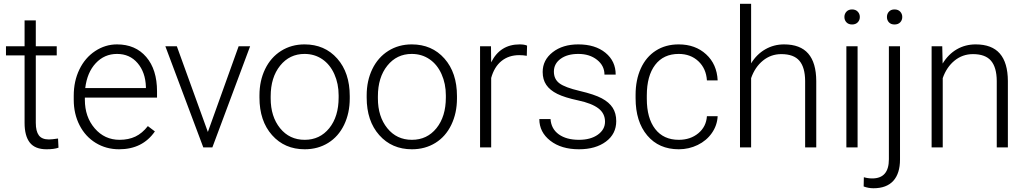

<svg xmlns="http://www.w3.org/2000/svg" viewBox="-20 -770 5360 1003"><path d="M167 -663.6V-528.3H276.4V-480.5H167V-128.4Q167 -84.5 182.9 -63Q198.7 -41.5 235.8 -41.5Q250.5 -41.5 283.2 -46.4L285.6 1.5Q262.7 9.8 223.1 9.8Q163.1 9.8 135.7 -25.1Q108.4 -60.1 108.4 -127.9V-480.5H11.2V-528.3H108.4V-663.6Z M602.1 9.8Q534.7 9.8 480.2 -23.4Q425.8 -56.6 395.5 -116Q365.2 -175.3 365.2 -249V-270Q365.2 -346.2 394.8 -407.2Q424.3 -468.3 477.1 -503.2Q529.8 -538.1 591.3 -538.1Q687.5 -538.1 743.9 -472.4Q800.3 -406.7 800.3 -293V-260.3H423.3V-249Q423.3 -159.2 474.9 -99.4Q526.4 -39.6 604.5 -39.6Q651.4 -39.6 687.3 -56.6Q723.1 -73.7 752.4 -111.3L789.1 -83.5Q724.6 9.8 602.1 9.8ZM591.3 -488.3Q525.4 -488.3 480.2 -439.9Q435.1 -391.6 425.3 -310.1H742.2V-316.4Q739.7 -392.6 698.7 -440.4Q657.7 -488.3 591.3 -488.3Z M1065.9 -80.6 1226.6 -528.3H1286.6L1089.4 0H1042L843.8 -528.3H903.8Z M1335.4 -272Q1335.4 -348.1 1365 -409.2Q1394.5 -470.2 1448.5 -504.2Q1502.4 -538.1 1570.8 -538.1Q1676.3 -538.1 1741.7 -464.1Q1807.1 -390.1 1807.1 -268.1V-255.9Q1807.1 -179.2 1777.6 -117.9Q1748 -56.6 1694.3 -23.4Q1640.6 9.8 1571.8 9.8Q1466.8 9.8 1401.1 -64.2Q1335.4 -138.2 1335.4 -260.3ZM1394 -255.9Q1394 -161.1 1443.1 -100.3Q1492.2 -39.6 1571.8 -39.6Q1650.9 -39.6 1700 -100.3Q1749 -161.1 1749 -260.7V-272Q1749 -332.5 1726.6 -382.8Q1704.1 -433.1 1663.6 -460.7Q1623 -488.3 1570.8 -488.3Q1492.7 -488.3 1443.4 -427Q1394 -365.7 1394 -266.6Z M1895.5 -272Q1895.5 -348.1 1925 -409.2Q1954.6 -470.2 2008.5 -504.2Q2062.5 -538.1 2130.9 -538.1Q2236.3 -538.1 2301.8 -464.1Q2367.2 -390.1 2367.2 -268.1V-255.9Q2367.2 -179.2 2337.6 -117.9Q2308.1 -56.6 2254.4 -23.4Q2200.7 9.8 2131.8 9.8Q2026.9 9.8 1961.2 -64.2Q1895.5 -138.2 1895.5 -260.3ZM1954.1 -255.9Q1954.1 -161.1 2003.2 -100.3Q2052.2 -39.6 2131.8 -39.6Q2210.9 -39.6 2260 -100.3Q2309.1 -161.1 2309.1 -260.7V-272Q2309.1 -332.5 2286.6 -382.8Q2264.2 -433.1 2223.6 -460.7Q2183.1 -488.3 2130.9 -488.3Q2052.7 -488.3 2003.4 -427Q1954.1 -365.7 1954.1 -266.6Z M2731.9 -478.5Q2713.4 -481.9 2692.4 -481.9Q2637.7 -481.9 2599.9 -451.4Q2562 -420.9 2545.9 -362.8V0H2487.8V-528.3H2544.9L2545.9 -444.3Q2592.3 -538.1 2694.8 -538.1Q2719.2 -538.1 2733.4 -531.7Z M3140.6 -134.3Q3140.6 -177.7 3105.7 -204.1Q3070.8 -230.5 3000.5 -245.4Q2930.2 -260.3 2891.4 -279.5Q2852.5 -298.8 2833.7 -326.7Q2814.9 -354.5 2814.9 -394Q2814.9 -456.5 2867.2 -497.3Q2919.4 -538.1 3001 -538.1Q3089.4 -538.1 3142.8 -494.4Q3196.3 -450.7 3196.3 -380.4H3137.7Q3137.7 -426.8 3098.9 -457.5Q3060.1 -488.3 3001 -488.3Q2943.4 -488.3 2908.4 -462.6Q2873.5 -437 2873.5 -396Q2873.5 -356.4 2902.6 -334.7Q2931.6 -313 3008.5 -294.9Q3085.4 -276.9 3123.8 -256.3Q3162.1 -235.8 3180.7 -207Q3199.2 -178.2 3199.2 -137.2Q3199.2 -70.3 3145.3 -30.3Q3091.3 9.8 3004.4 9.8Q2912.1 9.8 2854.7 -34.9Q2797.4 -79.6 2797.4 -147.9H2856Q2859.4 -96.7 2899.2 -68.1Q2939 -39.6 3004.4 -39.6Q3065.4 -39.6 3103 -66.4Q3140.6 -93.3 3140.6 -134.3Z M3525.9 -39.6Q3586.9 -39.6 3628.2 -74Q3669.4 -108.4 3672.9 -163.1H3729Q3726.6 -114.7 3698.7 -75Q3670.9 -35.2 3624.8 -12.7Q3578.6 9.8 3525.9 9.8Q3421.9 9.8 3361.1 -62.5Q3300.3 -134.8 3300.3 -256.8V-274.4Q3300.3 -352.5 3327.6 -412.6Q3355 -472.7 3406 -505.4Q3457 -538.1 3525.4 -538.1Q3612.3 -538.1 3668.7 -486.3Q3725.1 -434.6 3729 -350.1H3672.9Q3668.9 -412.1 3628.2 -450.2Q3587.4 -488.3 3525.4 -488.3Q3446.3 -488.3 3402.6 -431.2Q3358.9 -374 3358.9 -271V-253.9Q3358.9 -152.8 3402.6 -96.2Q3446.3 -39.6 3525.9 -39.6Z M3903.8 -439Q3932.6 -486.3 3977.5 -512.2Q4022.5 -538.1 4075.7 -538.1Q4160.6 -538.1 4202.1 -490.2Q4243.7 -442.4 4244.1 -346.7V0H4186V-347.2Q4185.5 -418 4156 -452.6Q4126.5 -487.3 4061.5 -487.3Q4007.3 -487.3 3965.6 -453.4Q3923.8 -419.4 3903.8 -361.8V0H3845.7V-750H3903.8Z M4460 0H4401.4V-528.3H4460ZM4391.1 -681.2Q4391.1 -697.8 4401.9 -709.2Q4412.6 -720.7 4431.2 -720.7Q4449.7 -720.7 4460.7 -709.2Q4471.7 -697.8 4471.7 -681.2Q4471.7 -664.6 4460.7 -653.3Q4449.7 -642.1 4431.2 -642.1Q4412.6 -642.1 4401.9 -653.3Q4391.1 -664.6 4391.1 -681.2Z M4681.6 -528.3V63Q4681.6 136.2 4646.5 174.8Q4611.3 213.4 4543 213.4Q4516.6 213.4 4491.7 204.1L4492.7 155.8Q4514.2 162.1 4536.6 162.1Q4623.5 162.1 4623.5 62V-528.3ZM4652.8 -720.7Q4671.9 -720.7 4682.6 -709.2Q4693.4 -697.8 4693.4 -681.2Q4693.4 -664.6 4682.6 -653.3Q4671.9 -642.1 4652.8 -642.1Q4634.3 -642.1 4623.8 -653.3Q4613.3 -664.6 4613.3 -681.2Q4613.3 -697.8 4623.8 -709.2Q4634.3 -720.7 4652.8 -720.7Z M4902.3 -528.3 4904.3 -438Q4934.1 -486.8 4978.5 -512.5Q5022.9 -538.1 5076.7 -538.1Q5161.6 -538.1 5203.1 -490.2Q5244.6 -442.4 5245.1 -346.7V0H5187V-347.2Q5186.5 -418 5157 -452.6Q5127.4 -487.3 5062.5 -487.3Q5008.3 -487.3 4966.6 -453.4Q4924.8 -419.4 4904.8 -361.8V0H4846.7V-528.3Z"/></svg>

Font: Vazir Thin FD
Style: Thin-FD
Weight: 100
Designer: Saber Rastikerdar
Foundry: Saber Rastikerdar
Version: Version 30.0.0